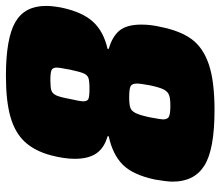

<svg xmlns="http://www.w3.org/2000/svg" viewBox="-68 -668 744 648"><g transform="rotate(-90 304.0 -344.0)"><path d="M15 -133Q15 -153 22 -193Q38 -268 72.5 -302Q107 -336 168 -349V-353Q129 -364 110.5 -390.5Q92 -417 92 -464Q92 -499 104 -545Q119 -600 150 -633Q181 -666 234.5 -681Q288 -696 372 -696Q498 -696 553 -664.5Q608 -633 608 -561Q608 -537 602 -507Q587 -437 554 -401.5Q521 -366 463 -353V-349Q505 -337 525 -312.5Q545 -288 545 -239Q545 -206 537 -173Q524 -108 496 -69.5Q468 -31 411.5 -11.5Q355 8 256 8Q124 8 69.5 -26Q15 -60 15 -133ZM393 -480Q400 -517 400 -524Q400 -538 391.5 -542Q383 -546 357 -546Q333 -546 322.5 -542.5Q312 -539 306 -526Q300 -513 294 -480Q286 -445 286 -435Q286 -421 294.5 -417.5Q303 -414 329 -414Q354 -414 364.5 -417.5Q375 -421 380.5 -434Q386 -447 393 -480ZM340 -210Q346 -242 346 -254Q346 -271 336.5 -275.5Q327 -280 300 -280Q275 -280 264 -276Q253 -272 246 -257.5Q239 -243 232 -210Q225 -173 225 -166Q225 -150 235 -145.5Q245 -141 271 -141Q296 -141 307.5 -145.5Q319 -150 326 -163.5Q333 -177 340 -210Z"/></g></svg>

Font: Saira Semi Condensed Black
Style: Italic
Weight: 900
Width: 4
Italic angle: -12°
Designer: Hector Gatti with collaboration of the Omnibus-Type team
Foundry: Omnibus-Type
Version: Version 1.001; ttfautohint (v1.8)